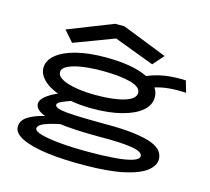

<svg xmlns="http://www.w3.org/2000/svg" viewBox="-118 -818 1235 1130"><g transform="rotate(15 500.0 -253.5)"><path d="M446 -162Q375 -162 314 -173Q285 -163 260.5 -152Q236 -141 236 -129Q236 -107 312 -100.5Q388 -94 548 -94Q653 -94 722 -85Q791 -76 830.5 -60.5Q870 -45 886.5 -23Q903 -1 903 26Q903 63 862.5 96Q822 129 731 150Q640 171 488 172Q357 173 258.5 160Q160 147 105.5 120Q51 93 51 54Q51 15 90 -9.5Q129 -34 190 -48Q130 -70 130 -108Q130 -130 156.5 -152.5Q183 -175 229 -195Q170 -217 138.5 -250Q107 -283 107 -320Q107 -364 148 -399Q189 -434 265 -454Q341 -474 446 -474Q612 -474 703 -429Q752 -450 807.5 -459Q863 -468 936 -465L956 -395Q904 -398 856.5 -394Q809 -390 768 -377Q786 -351 785 -320Q785 -273 743.5 -237.5Q702 -202 625.5 -182Q549 -162 446 -162ZM446 -244Q554 -244 619 -264Q684 -284 684 -321Q684 -357 619 -374.5Q554 -392 446 -392Q384 -392 330 -384.5Q276 -377 242 -361Q208 -345 208 -321Q208 -296 240.5 -279Q273 -262 327 -253Q381 -244 446 -244ZM159 36Q159 52 200 64Q241 76 315.5 83Q390 90 490 90Q581 90 649.5 84.5Q718 79 756.5 66.5Q795 54 795 35Q795 9 733 -2.5Q671 -14 522 -13Q453 -13 394 -16Q335 -19 288 -25Q255 -18 225.5 -9.5Q196 -1 177.5 10Q159 21 159 36ZM232 -505 174 -571 448 -679H504L778 -571L720 -505L476 -597Z"/></g></svg>

Font: Inconsolata UltraExpanded SemiBold
Style: Regular
Weight: 600
Width: 9
Monospace: yes
Designer: Raph Levien, Cyreal, Brenton Simpson
Foundry: Raph Levien, Cyreal, Google
Version: Version 3.001; ttfautohint (v1.8.2.53-6de2)